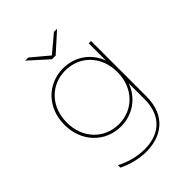

<svg xmlns="http://www.w3.org/2000/svg" viewBox="-256 -845 1175 1175"><g transform="rotate(-45 331.5 -257.5)"><path d="M127 137V158C181 185 246 202 308 202C433 202 548 136 548 -38V-517H528V-368C494 -460 411 -520 309 -520C173 -520 70 -416 70 -269C70 -122 173 -17 309 -17C411 -17 494 -78 528 -170V-35C528 125 426 184 312 184C249 184 182 166 127 137ZM309 -36C183 -36 90 -133 90 -269C90 -405 183 -501 309 -501C434 -501 528 -406 528 -269C528 -132 434 -36 309 -36ZM300 -607H332L454 -717H427L316 -624L205 -717H178Z"/></g></svg>

Font: Chess Sans Thin
Style: Regular
Weight: 100
Designer: Wolf Bōese
Foundry: Wolf Bōese
Version: Version 7.223;Glyphs 3.3 (3306)